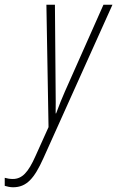

<svg xmlns="http://www.w3.org/2000/svg" viewBox="-126 -548 495 811"><path d="M-71 243C-13 243 19 205 57 121L349 -528H311L148 -161C137 -137 123 -101 111 -69H109C110 -100 109 -135 109 -161L106 -528H70L79 -11L24 111C-7 181 -33 208 -72 208C-84 208 -96 206 -106 203V237C-96 240 -83 243 -71 243Z"/></svg>

Font: Noto Sans ExtraCondensed ExtraLight
Style: Italic
Weight: 200
Width: 2
Italic angle: -12°
Designer: Monotype Design Team
Foundry: Monotype Imaging Inc.
Version: Version 2.013